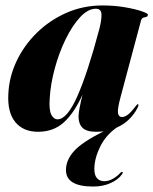

<svg xmlns="http://www.w3.org/2000/svg" viewBox="-20 -473 562 703"><path d="M421.5 -118Q409.5 -73 412 -58.8Q414.5 -44.5 426.5 -44.5Q436.5 -44.5 448 -53Q459.5 -61.5 476.5 -84Q482.5 -92 485 -91.5Q489.5 -91.5 484 -79Q472 -55 452.5 -36Q433 -17 406.5 -5.5Q366.5 23 346 65.5Q325.5 108 325.5 146Q325.5 169 335.5 179.8Q345.5 190.5 361.5 190.5Q378 190.5 394 181.2Q410 172 420.5 160Q425 155 429 157Q431 159 426.5 165.5Q413 184.5 385.2 197.2Q357.5 210 321 210Q221.5 210 221.5 149.5Q221.5 113.5 250.5 80.8Q279.5 48 359 8Q346 9.5 332 9.5Q296.5 9.5 282 -5.2Q267.5 -20 267.5 -46.5Q267.5 -58.5 271.8 -80Q276 -101.5 282 -126Q252 -60 214 -25.2Q176 9.5 119.5 9.5Q65 9.5 36 -26Q7 -61.5 10.5 -128Q13 -190.5 40.5 -248.8Q68 -307 115 -353Q162 -399 223.2 -426Q284.5 -453 355 -453Q399 -453 437 -446.5Q475 -440 498.2 -432Q521.5 -424 521.5 -419.5Q521.5 -411 510.2 -409.8Q499 -408.5 496.5 -398.5ZM162 -112.5Q159 -69.5 168 -52.8Q177 -36 190.5 -36Q225.5 -36 263 -120.2Q300.5 -204.5 343.5 -366Q352.5 -401 351.5 -421Q350.5 -441 331 -441Q302 -441 273.2 -410Q244.5 -379 220.2 -329.2Q196 -279.5 180.5 -222.2Q165 -165 162 -112.5Z"/></svg>

Font: Fraunces 144pt
Style: Bold Italic
Weight: 700
Italic angle: -16°
Version: Version 1.000;[b76b70a41]